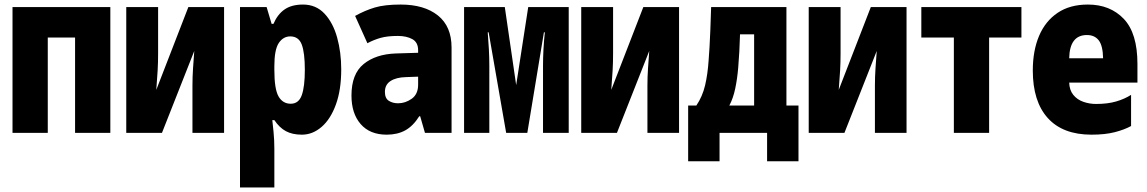

<svg xmlns="http://www.w3.org/2000/svg" viewBox="-20 -584 5040 844"><path d="M35 0V-553H465V0H310V-419H190V0Z M535 0V-553H675V-349Q675 -310 673 -274.5Q671 -239 667 -189L808 -553H965V0H826V-208Q826 -246 828.5 -283Q831 -320 834 -360L692 0Z M1035 240V-553H1152L1174 -479H1182Q1200 -521 1231 -542.5Q1262 -564 1312 -564Q1369 -564 1406.5 -524Q1444 -484 1462 -419Q1480 -354 1480 -279Q1480 -189 1456.5 -124.5Q1433 -60 1393.5 -26Q1354 8 1307 8Q1265 8 1236.5 -7.5Q1208 -23 1186 -56H1177Q1179 -40 1182.5 -4Q1186 32 1186 70V240ZM1258 -128Q1293 -128 1306.5 -165.5Q1320 -203 1320 -277Q1320 -352 1306.5 -388Q1293 -424 1256 -424Q1225 -424 1205.5 -395Q1186 -366 1186 -293V-277Q1186 -192 1204.5 -160Q1223 -128 1258 -128Z M1680 8Q1606 8 1565.5 -38.5Q1525 -85 1525 -164Q1525 -259 1578.5 -302.5Q1632 -346 1720 -349L1818 -352V-363Q1818 -398 1792.5 -412Q1767 -426 1729 -426Q1683 -426 1653 -417.5Q1623 -409 1595 -394L1541 -514Q1584 -538 1627.5 -551Q1671 -564 1741 -564Q1845 -564 1905 -516Q1965 -468 1965 -375V0H1848L1827 -73H1823Q1796 -30 1761.5 -11Q1727 8 1680 8ZM1730 -130Q1762 -130 1790 -150Q1818 -170 1818 -212V-247L1764 -245Q1722 -244 1697 -228Q1672 -212 1672 -180Q1672 -152 1689 -141Q1706 -130 1730 -130Z M2020 0V-553H2199L2249 -210L2302 -553H2480V0H2367V-296Q2367 -329 2369 -367Q2371 -405 2375 -442H2371L2298 0H2205L2128 -442H2124Q2127 -405 2129 -368Q2131 -331 2131 -295V0Z M2535 0V-553H2675V-349Q2675 -310 2673 -274.5Q2671 -239 2667 -189L2808 -553H2965V0H2826V-208Q2826 -246 2828.5 -283Q2831 -320 2834 -360L2692 0Z M3005 125V-120H3041Q3068 -160 3079.5 -209Q3091 -258 3095 -319Q3097 -347 3099 -378Q3101 -409 3102.5 -451Q3104 -493 3106 -553H3437V-120H3490V125H3352V0H3143V125ZM3225 -286Q3221 -238 3212 -195Q3203 -152 3186 -120H3295V-433H3233Q3232 -392 3230 -358.5Q3228 -325 3225 -286Z M3535 0V-553H3675V-349Q3675 -310 3673 -274.5Q3671 -239 3667 -189L3808 -553H3965V0H3826V-208Q3826 -246 3828.5 -283Q3831 -320 3834 -360L3692 0Z M4173 0V-419H4030V-553H4470V-419H4328V0Z M4778 8Q4652 8 4586 -65Q4520 -138 4520 -274Q4520 -361 4547.5 -426Q4575 -491 4629 -527.5Q4683 -564 4762 -564Q4860 -564 4920 -501Q4980 -438 4980 -303V-221H4680Q4681 -188 4698 -167Q4715 -146 4742 -136.5Q4769 -127 4798 -127Q4849 -127 4886.5 -138Q4924 -149 4952 -167V-30Q4923 -14 4880.5 -3Q4838 8 4778 8ZM4680 -328H4829Q4828 -383 4810 -406.5Q4792 -430 4758 -430Q4682 -430 4680 -328Z"/></svg>

Font: Noto Sans Mono ExtraCondensed Black
Style: Regular
Weight: 900
Width: 2
Designer: Monotype Design Team
Foundry: Monotype Imaging Inc.
Version: Version 2.014